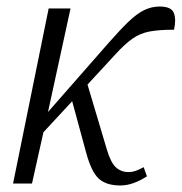

<svg xmlns="http://www.w3.org/2000/svg" viewBox="-20 -562 556 588"><path d="M20 0 129 -536H196L127 -219L312 -430Q348 -471 373.5 -495.5Q399 -520 421.5 -531Q444 -542 469 -542Q505 -542 512.5 -522Q520 -502 513 -471Q467 -471 438 -465.5Q409 -460 385.5 -443.5Q362 -427 332 -394L248 -303L307 -105Q319 -64 335 -49.5Q351 -35 374 -35Q385 -35 395 -38.5Q405 -42 420 -50L430 -22Q410 -9 389.5 -1.5Q369 6 348 6Q306 6 283 -14.5Q260 -35 244 -94L201 -252L113 -157L78 0Z"/></svg>

Font: Noto Serif Condensed Light
Style: Italic
Weight: 300
Width: 3
Italic angle: -12°
Designer: Monotype Design Team
Foundry: Monotype Imaging Inc.
Version: Version 2.014; ttfautohint (v1.8.4.7-5d5b)